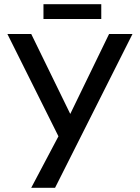

<svg xmlns="http://www.w3.org/2000/svg" viewBox="-20 -890 663 910"><path d="M241 0H128L257 -244L15 -729H128L313 -350L497 -729H608ZM460 -870V-800H186V-870Z"/></svg>

Font: ColatingCofangSans
Style: Regular
Weight: 400
Foundry: GNU
Version: Version 412.227;June 27, 2022;FontCreator 11.0.0.2412 32-bit